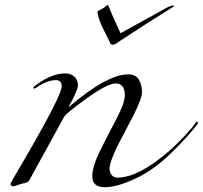

<svg xmlns="http://www.w3.org/2000/svg" viewBox="-20 -763 848 803"><path d="M214 -428Q179 -428 134 -398Q125 -392 122.5 -392Q120 -392 120 -396Q120 -400 126 -404Q195 -456 252 -456Q277 -456 291.5 -442Q306 -428 306 -407Q306 -386 266 -314Q427 -452 516 -452Q547 -452 560.5 -430.5Q574 -409 574 -376.5Q574 -344 506 -219Q438 -94 438 -58Q438 -42 447 -31Q456 -20 470 -20Q559 -20 688 -132Q722 -162 753.5 -196Q785 -230 792.5 -242Q800 -254 804 -254Q808 -254 808 -251Q808 -248 806 -244Q770 -196 697.5 -124.5Q625 -53 547.5 -16.5Q470 20 418 20Q366 20 366 -26Q366 -67 400 -135.5Q434 -204 468 -268Q502 -332 502 -364Q502 -414 464 -414Q429 -414 342.5 -351.5Q256 -289 248 -274L102 -8Q97 0 83.5 2.5Q70 5 55.5 10.5Q41 16 36 16Q24 16 24 6Q24 2 82 -96Q238 -364 238 -402Q238 -428 214 -428ZM482 -592Q461 -576 452 -576Q443 -576 441 -582Q439 -588 413.5 -638.5Q388 -689 388 -715Q388 -717 400 -722.5Q412 -728 420 -735Q428 -742 430 -742L432 -743V-742Q455 -685 484 -624L676 -730Q694 -740 706 -740L708 -738Q708 -736 688 -724Q588 -662 482 -592Z"/></svg>

Font: Miama
Style: Regular
Weight: 400
Italic angle: 16.5°
Designer: Linus Romer
Foundry: Linus Romer
Version: 0.32